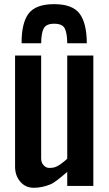

<svg xmlns="http://www.w3.org/2000/svg" viewBox="-20 -891 524 920"><path d="M52.2 -92.3V-625H177.2V-130.4Q177.7 -110.8 189.5 -98.6Q201.2 -86.4 215.8 -86.4Q230.5 -86.4 240.2 -88.9Q250 -91.8 259.8 -97.7Q269.5 -103.5 274.4 -107.4Q280.3 -111.3 290 -119.6Q299.8 -128.4 302.2 -130.4V-625H427.2V0H302.2V-67.4Q244.1 -17.1 224.6 -8.8Q182.6 8.8 142.1 8.8Q102.1 8.8 77.1 -20.5Q52.2 -49.8 52.2 -92.3ZM83.5 -683.6Q83 -781.2 117.2 -826.2Q151.4 -871.1 239.3 -871.1Q327.1 -871.1 361.3 -825.7Q395.5 -780.3 396 -683.6H302.2Q301.8 -733.4 290 -755.4Q278.3 -777.3 239.7 -777.3Q201.2 -777.3 189.5 -754.9Q177.7 -732.4 177.2 -683.6Z"/></svg>

Font: Oswald
Style: Book
Weight: 400
Designer: vernon adams
Foundry: vernon adams
Version: Version 1.000